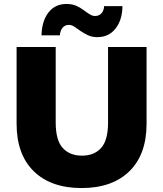

<svg xmlns="http://www.w3.org/2000/svg" viewBox="-20 -938 826 972"><path d="M393 14Q238 14 151 -71Q64 -156 64 -312V-700H262V-318Q262 -228 297.5 -189Q333 -150 395 -150Q457 -150 492 -189Q527 -228 527 -318V-700H722V-312Q722 -156 635 -71Q548 14 393 14ZM473 -750Q446 -750 425.5 -759.5Q405 -769 388 -781Q371 -793 357 -802.5Q343 -812 329 -812Q309 -812 297 -798Q285 -784 283 -759H190Q192 -832 225.5 -875Q259 -918 317 -918Q344 -918 365 -909Q386 -900 402.5 -887.5Q419 -875 433.5 -866Q448 -857 461 -857Q481 -857 493.5 -870.5Q506 -884 507 -907H600Q599 -837 565 -793.5Q531 -750 473 -750Z"/></svg>

Font: MOST Montserrat ExtraBold
Style: Regular
Weight: 800
Designer: Julieta Ulanovsky
Foundry: Julieta Ulanovsky
Version: Version 8.000;March 11, 2024;FontCreator 15.0.0.2926 64-bit